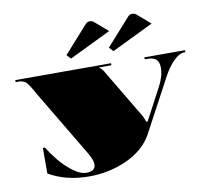

<svg xmlns="http://www.w3.org/2000/svg" viewBox="-74 -730 900 818"><g transform="rotate(-10 376.0 -320.5)"><path d="M438.8 -590.9 258.7 -503.5 242.1 -521.4 347 -639Q354.5 -646.4 364.9 -646.4Q373.3 -646.4 380.2 -641.6ZM622.4 -590.9 442.3 -503.5 425.7 -521.4 530.6 -639Q538 -646.4 548.5 -646.4Q556.8 -646.4 563.8 -641.6ZM74.3 -38.9V-149.5H83Q102.3 -118.9 125.7 -90.3Q149 -61.6 180.9 -37.4Q212.8 -13.1 238.6 -13.1Q278.8 -13.1 278.8 -43.3Q278.8 -59.9 262.2 -89.6L90.5 -377.6Q86.5 -384.6 79.1 -397.7Q71.7 -410.8 68.6 -415.4Q65.6 -420 59.7 -427.9Q53.8 -435.8 49.4 -438.4Q45 -441 38.2 -443.4Q31.5 -445.8 23.2 -445.8H8.7V-454.5H423.1V-445.8H369.8V-444.1Q374.6 -442.3 379.4 -436.8Q384.2 -431.4 387.7 -425.9Q391.2 -420.5 397.7 -408.9Q404.3 -397.3 409.1 -389.9L514 -214.2Q522.7 -199.3 527.5 -183.1H534.1Q535 -186.6 549.8 -213.7L605.3 -318.2Q628.9 -361.5 628.9 -399.5Q628.9 -445.8 582.2 -445.8H567.3V-454.5H743V-445.8H738.6Q716.8 -445.8 692.1 -421.3Q667.4 -396.9 646.9 -358.4L521.4 -124.1Q485.6 -63.4 410.2 -29.5Q334.8 4.4 248.7 4.4Q149 4.4 74.3 -38.9Z"/></g></svg>

Font: FoglihtenBlackPcs
Style: BlackPcs
Weight: 900
Version: Version 0.75